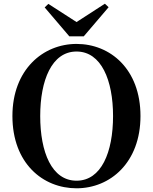

<svg xmlns="http://www.w3.org/2000/svg" viewBox="-20 -997 826 1036"><path d="M432 -801 566 -958 546 -977 393 -878 241 -976 221 -957 354 -801ZM393 -22C259 -22 197 -176 197 -371C197 -563 259 -719 393 -719C527 -719 590 -563 590 -371C590 -176 527 -22 393 -22ZM393 -760C212 -760 47 -621 47 -371C47 -116 211 19 393 19C575 19 738 -120 738 -371C738 -624 575 -760 393 -760Z"/></svg>

Font: Noto Serif CJK JP
Style: Bold
Weight: 700
Designer: Ryoko NISHIZUKA 西塚涼子 (kana & ideographs); Frank Grießhammer (Latin, Greek & Cyrillic); Wenlong ZHANG 张文龙 (bopomofo); San
Foundry: Adobe Systems Incorporated
Version: Version 1.000;PS 1;hotconv 16.6.53;makeotf.lib2.5.65590